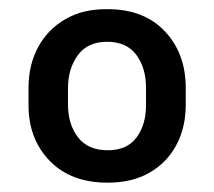

<svg xmlns="http://www.w3.org/2000/svg" viewBox="-20 -733 469 420"><path d="M42.4 -503.9V-540.8Q42.4 -591.2 63.5 -630.1Q84.6 -668.9 123.1 -691.2Q161.6 -713.4 214.1 -712.9Q294.2 -713.4 340.3 -664.9Q386.3 -616.4 386.3 -540.8V-503.9Q386.3 -454.1 365.7 -415.6Q345.1 -377.1 307.1 -355.3Q269 -333.4 216 -333.4Q135.3 -333.1 88.7 -381.2Q42.1 -429.2 42.4 -503.9ZM128.7 -540.8V-503.9Q128.9 -460.9 150.6 -432.6Q172.4 -404.3 216 -404.3Q258 -404.3 278.9 -432.6Q299.7 -460.9 299.4 -503.9V-540.8Q299.7 -583.1 278.6 -612.4Q257.5 -641.6 214.1 -641.6Q171.9 -641.6 150.4 -612.4Q128.9 -583.1 128.7 -540.8Z"/></svg>

Font: Inter Display V
Style: Regular
Weight: 400
Designer: Rasmus Andersson
Foundry: rsms
Version: Version 3.015;git-src